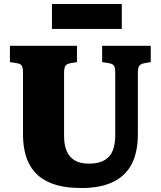

<svg xmlns="http://www.w3.org/2000/svg" viewBox="-20 -934 810 968"><path d="M392 14Q305 14 247 -7Q189 -28 156 -65.5Q123 -103 109.5 -151.5Q96 -200 96 -253V-565Q96 -592 90 -602.5Q84 -613 62 -616L30 -621V-703H368V-621L333 -615Q315 -611 309 -600.5Q303 -590 303 -565V-249Q303 -205 315.5 -174Q328 -143 355.5 -126Q383 -109 429 -109Q479 -109 508 -127Q537 -145 549 -176.5Q561 -208 561 -249V-565Q561 -593 554.5 -603Q548 -613 526 -616L495 -621V-703H740V-621L706 -615Q687 -611 681 -600.5Q675 -590 675 -562V-258Q675 -165 643 -105Q611 -45 547.5 -15.5Q484 14 392 14ZM242 -788V-914H594V-788Z"/></svg>

Font: Literata 18pt ExtraBold
Style: Regular
Weight: 800
Designer: Latin by Veronika Burian and Jose Scaglione. Greek by Irene Vlachou. Cyrillic by Vera Evstafieva.
Foundry: TypeTogether
Version: Version 3.103;gftools[0.9.29]